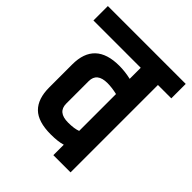

<svg xmlns="http://www.w3.org/2000/svg" viewBox="-222 -773 884 884"><g transform="rotate(45 219.5 -331.5)"><path d="M216 -411Q148 -411 148 -356V-210Q148 -154 216 -154Q256 -154 279 -163V-403Q244 -411 216 -411ZM274 -569H-34V-663H473V-569H386V0H274V-68Q245 -59 198 -59Q115 -59 77.5 -96Q40 -133 40 -207V-357Q40 -506 198 -506Q235 -506 274 -497Z"/></g></svg>

Font: Khand Semibold
Style: Regular
Weight: 600
Designer: Devanagari: Sanchit Sawaria, Jyotish Sonowal; Latin: Satya Rajpurohit
Foundry: Indian Type Foundry
Version: Version 1.100;PS 1.0;hotconv 1.0.78;makeotf.lib2.5.61930; tt